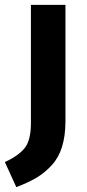

<svg xmlns="http://www.w3.org/2000/svg" viewBox="-58 -550 359 789"><path d="M211 -530V-53Q211 8 197 53Q183 98 154.5 129Q126 160 92.5 180Q59 200 9 219L-38 116Q20 89 44.5 57Q69 25 69 -44V-530Z"/></svg>

Font: FiraSans
Style: Regular
Weight: 600
Designer: Carrois Corporate & Edenspiekermann AG
Foundry: Carrois Corporate GbR & Edenspiekermann AG
Version: Version 3.106;PS 003.106;hotconv 1.0.70;makeotf.lib2.5.58329